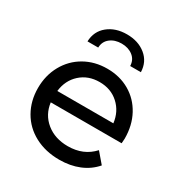

<svg xmlns="http://www.w3.org/2000/svg" viewBox="-174 -873 959 1009"><g transform="rotate(30 306.0 -368.5)"><path d="M568 -233H138Q147 -163 199.5 -120.5Q252 -78 330 -78Q425 -78 483 -142L536 -80Q500 -38 446.5 -16Q393 6 327 6Q243 6 178 -28.5Q113 -63 77.5 -125Q42 -187 42 -265Q42 -342 76.5 -404Q111 -466 171.5 -500.5Q232 -535 308 -535Q384 -535 443.5 -500.5Q503 -466 536.5 -404Q570 -342 570 -262Q570 -251 568 -233ZM138 -302H478Q470 -369 423.5 -411.5Q377 -454 308 -454Q239 -454 192.5 -412Q146 -370 138 -302ZM307 -743Q376 -743 421.5 -706Q467 -669 469 -607H404Q403 -644 375.5 -665.5Q348 -687 307 -687Q266 -687 238.5 -665.5Q211 -644 210 -607H145Q147 -669 192.5 -706Q238 -743 307 -743Z"/></g></svg>

Font: APTA Sans Medium
Style: Bold
Weight: 500
Version: Version 7.200